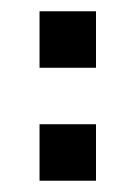

<svg xmlns="http://www.w3.org/2000/svg" viewBox="-20 -420 240 340"><path d="M50 -200H150V-100H50ZM50 -400H150V-300H50Z"/></svg>

Font: Tokeely Brookings
Style: Regular
Weight: 400
Designer: Peter Wiegel
Foundry: Peter Wiegel
Version: Version 2.001